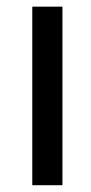

<svg xmlns="http://www.w3.org/2000/svg" viewBox="-20 -544 267 566"><path d="M75.2 2V-524.4H164.1V2Z"/></svg>

Font: irohakakuC Regular
Style: Regular
Weight: 400
Designer: [Source Han Sans]
Ryoko NISHIZUKA Ë•øÂ°öÊ∂ºÂ≠ê (kana & ideographs); Paul D. Hunt (Latin, Greek & Cyrillic); Wenlong ZHAN
Version: Version 1.001.20160904